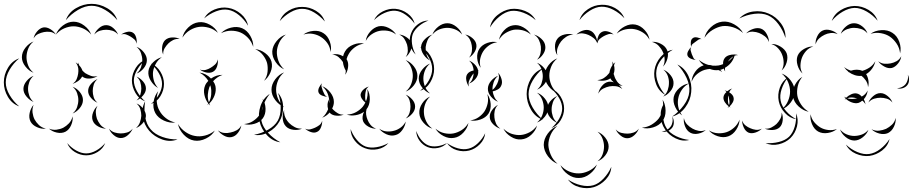

<svg xmlns="http://www.w3.org/2000/svg" viewBox="-115 -685 4778 1000"><path d="M228 -580Q242 -620 281 -642.5Q320 -665 362 -665Q404 -665 443 -642.5Q482 -620 496 -580Q469 -612 432.5 -633.5Q396 -655 362 -655Q328 -655 291.5 -633.5Q255 -612 228 -580ZM176 -505Q186 -532 212.5 -552Q239 -572 268 -572Q297 -572 323.5 -552Q350 -532 360 -505Q341 -527 316 -537.5Q291 -548 268 -548Q245 -548 220 -537.5Q195 -527 176 -505ZM376 -505Q383 -523 400.5 -538.5Q418 -554 438 -554Q458 -554 475.5 -538.5Q493 -523 500 -505Q487 -520 470.5 -525Q454 -530 438 -530Q422 -530 405.5 -525Q389 -520 376 -505ZM60 -485Q63 -503 77.5 -520.5Q92 -538 110 -542Q128 -545 147.5 -533Q167 -521 176 -505Q162 -517 145.5 -519Q129 -521 114 -518Q99 -515 84 -508Q69 -501 60 -485ZM516 -505Q527 -514 545.5 -518.5Q564 -523 577 -515Q589 -508 594 -490Q599 -472 596 -457Q594 -472 584 -480.5Q574 -489 564 -495Q554 -501 542 -505.5Q530 -510 516 -505ZM60 -306Q36 -315 17.5 -338.5Q-1 -362 -1 -387Q-1 -413 17.5 -436.5Q36 -460 60 -469Q40 -453 31.5 -430.5Q23 -408 23 -387Q23 -367 31.5 -344.5Q40 -322 60 -306ZM596 -441Q617 -434 633.5 -413.5Q650 -393 650 -372Q650 -350 633.5 -329.5Q617 -309 596 -302Q613 -316 619.5 -335Q626 -354 626 -372Q626 -389 619.5 -408Q613 -427 596 -441ZM-15 -131Q-52 -144 -73.5 -180Q-95 -216 -95 -256Q-95 -296 -73.5 -332Q-52 -368 -15 -381Q-45 -356 -65 -322Q-85 -288 -85 -256Q-85 -224 -65 -190Q-45 -156 -15 -131ZM279 -360Q286 -356 293 -350Q293 -355 295 -360Q295 -352 297 -345Q309 -333 314 -318Q320 -311 329 -304Q342 -296 358 -290Q374 -284 393 -289Q377 -278 354 -276Q331 -274 315 -285L313 -287Q306 -273 291.5 -262.5Q277 -252 263 -249Q278 -258 284 -272.5Q290 -287 292 -301Q294 -315 293 -326Q293 -329 292 -332Q289 -348 279 -360ZM671 -354Q702 -342 720.5 -311.5Q739 -281 739 -248Q739 -215 720.5 -184.5Q702 -154 671 -143Q696 -164 712.5 -192.5Q729 -221 729 -248Q729 -275 712.5 -303.5Q696 -332 671 -354ZM60 -154Q40 -162 23.5 -181.5Q7 -201 7 -222Q7 -243 23.5 -263Q40 -283 60 -290Q44 -276 37.5 -257.5Q31 -239 31 -222Q31 -205 37.5 -186.5Q44 -168 60 -154ZM596 -286Q614 -279 629.5 -261.5Q645 -244 645 -224Q645 -205 629.5 -187Q614 -169 596 -162Q611 -175 616 -192Q621 -209 621 -224Q621 -240 616 -256.5Q611 -273 596 -286ZM393 -150Q375 -157 359.5 -174.5Q344 -192 344 -211Q344 -231 359.5 -248.5Q375 -266 393 -273Q378 -260 373 -243.5Q368 -227 368 -211Q368 -196 373 -179Q378 -162 393 -150ZM263 -233Q284 -226 300.5 -206Q317 -186 317 -164Q317 -142 300.5 -122Q284 -102 263 -94Q280 -108 286.5 -127Q293 -146 293 -164Q293 -181 286.5 -200Q280 -219 263 -233ZM596 -146Q615 -139 630 -120Q645 -101 645 -81Q644 -61 628 -43Q612 -25 593 -18Q608 -31 614 -48.5Q620 -66 621 -82Q621 -98 616 -115.5Q611 -133 596 -146ZM124 -15Q102 -12 78 -22.5Q54 -33 44 -52Q34 -72 39.5 -97Q45 -122 60 -139Q52 -118 54.5 -98.5Q57 -79 65 -63Q73 -48 87.5 -34Q102 -20 124 -15ZM437 -15Q417 -15 396 -26.5Q375 -38 368 -57Q361 -76 369.5 -98.5Q378 -121 393 -134Q383 -117 384 -99Q385 -81 390 -66Q396 -51 407 -36.5Q418 -22 437 -15ZM263 -79Q266 -57 255.5 -33Q245 -9 226 1Q206 11 181 5.5Q156 0 140 -15Q160 -7 179.5 -9.5Q199 -12 215 -20Q230 -28 244 -42.5Q258 -57 263 -79ZM576 -15Q569 3 551.5 18.5Q534 34 514 34Q495 34 477 18.5Q459 3 453 -15Q465 0 482 5Q499 10 514 10Q530 10 547 5Q564 0 576 -15ZM433 60Q422 89 393.5 106.5Q365 124 334 124Q303 124 274.5 106.5Q246 89 235 60Q255 84 282 99Q309 114 334 114Q359 114 386 99Q413 84 433 60Z M948 -589Q966 -621 1002 -635.5Q1038 -650 1074 -644Q1110 -638 1140 -612.5Q1170 -587 1177 -551Q1158 -583 1130 -606Q1102 -629 1073 -634Q1044 -639 1010 -626Q976 -613 948 -589ZM835 -489Q841 -518 865 -541.5Q889 -565 919 -569Q948 -573 977.5 -556.5Q1007 -540 1020 -514Q998 -534 971.5 -541Q945 -548 922 -545Q898 -542 874.5 -528Q851 -514 835 -489ZM1036 -512Q1056 -533 1088 -541Q1120 -549 1146 -538Q1172 -527 1188.5 -498.5Q1205 -470 1204 -441Q1195 -469 1176.5 -488Q1158 -507 1137 -516Q1115 -525 1088.5 -525Q1062 -525 1036 -512ZM735 -401Q727 -418 729.5 -440.5Q732 -463 745 -476Q759 -489 781.5 -490Q804 -491 821 -482Q802 -484 787 -476.5Q772 -469 762 -459Q751 -448 742.5 -434Q734 -420 735 -401ZM1214 -429Q1241 -427 1266 -408.5Q1291 -390 1299 -364Q1306 -338 1294 -309Q1282 -280 1260 -264Q1276 -286 1278.5 -311Q1281 -336 1276 -357Q1270 -378 1254.5 -398Q1239 -418 1214 -429ZM708 -227Q686 -239 670.5 -264Q655 -289 658 -314Q661 -339 682 -360Q703 -381 728 -387Q707 -373 696 -352Q685 -331 682 -311Q680 -291 685.5 -268.5Q691 -246 708 -227ZM1019 -376Q1022 -359 1015.5 -339Q1009 -319 994 -311Q979 -303 959 -307.5Q939 -312 926 -323Q942 -317 956.5 -321Q971 -325 982 -332Q994 -339 1005 -349Q1016 -359 1019 -376ZM641 -157Q609 -169 590.5 -201Q572 -233 572 -267Q573 -301 592.5 -332Q612 -363 644 -374Q618 -353 600.5 -323.5Q583 -294 582 -267Q582 -239 598.5 -209.5Q615 -180 641 -157ZM980 -135Q976 -139 972 -144Q968 -140 964 -137Q967 -142 970 -146Q955 -165 949.5 -191Q944 -217 953 -239Q958 -252 970 -264Q962 -277 950.5 -288Q939 -299 924 -307Q958 -303 984 -276Q1013 -296 1044 -295Q1029 -290 1017 -281.5Q1005 -273 995 -262Q1004 -250 1007 -237Q1012 -213 1002.5 -188Q993 -163 975 -146Q977 -141 980 -135ZM975 -230Q969 -213 967.5 -192.5Q966 -172 973 -152Q983 -171 985 -192Q987 -213 983 -231Q982 -236 980 -241Q978 -235 975 -230ZM798 -47Q769 -43 738.5 -57Q708 -71 694 -96Q680 -122 685 -155Q690 -188 709 -210Q699 -183 701.5 -155.5Q704 -128 716 -108Q727 -87 748.5 -70Q770 -53 798 -47ZM1333 -201Q1359 -171 1359.5 -128.5Q1360 -86 1340 -52Q1321 -18 1284 3Q1247 24 1208 17Q1247 10 1281.5 -9.5Q1316 -29 1332 -57Q1347 -84 1347 -124Q1347 -164 1333 -201ZM1253 -171Q1267 -149 1268 -119.5Q1269 -90 1254 -69Q1238 -48 1209.5 -40Q1181 -32 1156 -39Q1182 -41 1202 -54Q1222 -67 1234 -83Q1247 -100 1253 -123Q1259 -146 1253 -171ZM810 41Q771 56 730 41.5Q689 27 662 -4Q635 -35 628 -78.5Q621 -122 641 -157Q634 -117 641 -76.5Q648 -36 670 -11Q691 14 730 28Q769 42 810 41ZM1004 -5Q989 21 957.5 36.5Q926 52 896 47Q866 42 842 16.5Q818 -9 812 -39Q828 -13 852 3Q876 19 900 23Q924 28 952.5 21Q981 14 1004 -5ZM1142 -32Q1139 -13 1125 6Q1111 25 1091 29Q1072 33 1051.5 21.5Q1031 10 1020 -6Q1036 6 1053.5 7.5Q1071 9 1086 5Q1102 2 1117.5 -6.5Q1133 -15 1142 -32Z M1342 -575Q1355 -610 1389 -630Q1423 -650 1460 -649Q1497 -649 1531 -628.5Q1565 -608 1577 -573Q1553 -601 1521.5 -620Q1490 -639 1460 -639Q1431 -640 1398.5 -621.5Q1366 -603 1342 -575ZM1833 -580Q1847 -610 1879.5 -626Q1912 -642 1945 -639Q1979 -636 2008 -614.5Q2037 -593 2045 -561Q2026 -588 1998.5 -607.5Q1971 -627 1944 -629Q1918 -631 1887.5 -617.5Q1857 -604 1833 -580ZM1790 -472Q1793 -497 1812.5 -519.5Q1832 -542 1857 -548Q1882 -553 1908.5 -540Q1935 -527 1948 -505Q1928 -521 1904.5 -524.5Q1881 -528 1861 -524Q1841 -520 1821.5 -507Q1802 -494 1790 -472ZM1465 -505Q1486 -521 1517 -524Q1548 -527 1570 -512Q1592 -498 1602.5 -469Q1613 -440 1607 -414Q1604 -441 1589.5 -461Q1575 -481 1557 -492Q1539 -504 1515 -508.5Q1491 -513 1465 -505ZM1365 -324Q1339 -335 1320.5 -362Q1302 -389 1303 -418Q1305 -446 1326 -471.5Q1347 -497 1374 -505Q1351 -488 1339.5 -463.5Q1328 -439 1327 -417Q1326 -394 1335 -368.5Q1344 -343 1365 -324ZM1964 -505Q1983 -504 2002.5 -491Q2022 -478 2028 -460Q2033 -442 2023 -420.5Q2013 -399 1998 -388Q2009 -404 2009 -421.5Q2009 -439 2005 -453Q2000 -468 1991 -482.5Q1982 -497 1964 -505ZM1691 -310Q1688 -302 1683 -296Q1686 -307 1686 -317Q1674 -337 1671 -362Q1671 -362 1671 -362Q1662 -376 1648.5 -387.5Q1635 -399 1615 -401Q1645 -408 1672 -392Q1675 -406 1682 -417Q1696 -441 1725.5 -452.5Q1755 -464 1781 -458Q1754 -454 1733.5 -439Q1713 -424 1702 -405Q1694 -392 1690 -377L1691 -375Q1699 -362 1698.5 -344Q1698 -326 1691 -310ZM2073 -440Q2107 -428 2126.5 -395Q2146 -362 2146 -326Q2146 -290 2126.5 -257Q2107 -224 2073 -212Q2101 -235 2118.5 -266Q2136 -297 2136 -326Q2136 -355 2118.5 -386Q2101 -417 2073 -440ZM1998 -372Q2022 -363 2040.5 -339.5Q2059 -316 2059 -290Q2059 -264 2040.5 -240.5Q2022 -217 1998 -208Q2018 -225 2026.5 -247Q2035 -269 2035 -290Q2035 -311 2026.5 -333Q2018 -355 1998 -372ZM1365 -128Q1338 -138 1318.5 -164Q1299 -190 1299 -218Q1299 -246 1318.5 -272Q1338 -298 1365 -308Q1343 -290 1333 -265.5Q1323 -241 1323 -218Q1323 -195 1333 -170.5Q1343 -146 1365 -128ZM1590 -181Q1578 -181 1563 -187Q1548 -193 1544 -204Q1540 -215 1547 -229.5Q1554 -244 1563 -252Q1557 -242 1560 -232Q1563 -222 1566 -213Q1570 -204 1574.5 -194.5Q1579 -185 1590 -181ZM1563 -236Q1587 -227 1605.5 -203.5Q1624 -180 1624 -154Q1624 -137 1615 -120Q1618 -117 1621 -113Q1631 -103 1644.5 -95Q1658 -87 1675 -88Q1659 -81 1637.5 -82.5Q1616 -84 1604 -96L1602 -99Q1585 -80 1563 -72Q1574 -81 1581.5 -92.5Q1589 -104 1594 -116Q1586 -143 1598 -168Q1597 -157 1600 -148Q1600 -151 1600 -154Q1600 -175 1591.5 -197Q1583 -219 1563 -236ZM1844 -15Q1825 -14 1804.5 -25Q1784 -36 1776 -54Q1772 -65 1773.5 -78Q1775 -91 1781 -103Q1762 -89 1737 -85Q1712 -81 1691 -88Q1718 -89 1739.5 -101Q1761 -113 1775 -130Q1782 -139 1788 -151Q1778 -158 1770.5 -169.5Q1763 -181 1763 -192Q1765 -207 1778.5 -219Q1792 -231 1806 -234Q1794 -226 1791 -214Q1788 -202 1787 -190Q1787 -182 1787 -173.5Q1787 -165 1791 -157Q1797 -171 1799 -187.5Q1801 -204 1798 -221Q1812 -198 1811 -167Q1810 -136 1794 -116Q1790 -102 1792 -88Q1794 -74 1799 -62Q1804 -48 1815 -34.5Q1826 -21 1844 -15ZM1345 56Q1305 51 1275.5 19Q1246 -13 1237 -52Q1228 -92 1242 -133Q1256 -174 1290 -196Q1265 -164 1252.5 -125Q1240 -86 1247 -54Q1254 -23 1281.5 7Q1309 37 1345 56ZM1998 -192Q2016 -185 2031.5 -167.5Q2047 -150 2047 -130Q2047 -110 2031.5 -92.5Q2016 -75 1998 -68Q2013 -81 2018 -97.5Q2023 -114 2023 -130Q2023 -146 2018 -162.5Q2013 -179 1998 -192ZM1458 -15Q1439 -6 1413.5 -9Q1388 -12 1374 -27Q1359 -43 1357.5 -68Q1356 -93 1365 -112Q1363 -91 1371 -73.5Q1379 -56 1391 -44Q1403 -32 1420 -23Q1437 -14 1458 -15ZM1563 -56Q1564 -41 1557 -22.5Q1550 -4 1536 2Q1522 9 1503.5 2.5Q1485 -4 1474 -15Q1488 -8 1501.5 -11.5Q1515 -15 1526 -20Q1537 -25 1548 -33Q1559 -41 1563 -56ZM1998 -52Q1996 -30 1980.5 -8Q1965 14 1943 19Q1921 25 1897 14Q1873 3 1860 -15Q1878 -2 1899 -0.5Q1920 1 1937 -4Q1954 -8 1971 -20Q1988 -32 1998 -52ZM1908 60Q1887 85 1852 92Q1817 99 1786 87Q1755 76 1733 48Q1711 20 1711 -13Q1722 18 1743.5 43.5Q1765 69 1789 78Q1814 87 1846.5 81.5Q1879 76 1908 60Z M2437 -542Q2444 -580 2475.5 -606Q2507 -632 2544 -638Q2582 -643 2619.5 -628Q2657 -613 2675 -580Q2647 -605 2611.5 -618.5Q2576 -632 2546 -628Q2516 -623 2486.5 -599Q2457 -575 2437 -542ZM2050 -401Q2028 -421 2021.5 -452.5Q2015 -484 2026 -511Q2036 -539 2061.5 -558.5Q2087 -578 2117 -578Q2089 -568 2066.5 -549Q2044 -530 2035 -508Q2027 -486 2031 -456.5Q2035 -427 2050 -401ZM2137 -505Q2145 -528 2167.5 -546Q2190 -564 2215 -564Q2239 -564 2261.5 -546Q2284 -528 2292 -505Q2276 -524 2255 -532Q2234 -540 2215 -540Q2195 -540 2174 -532Q2153 -524 2137 -505ZM2484 -478Q2489 -504 2510 -526.5Q2531 -549 2557 -553Q2583 -558 2610 -543Q2637 -528 2650 -505Q2630 -522 2606 -527.5Q2582 -533 2561 -530Q2540 -526 2519 -513.5Q2498 -501 2484 -478ZM2125 -370Q2106 -379 2091.5 -400Q2077 -421 2078 -442Q2080 -463 2098 -481Q2116 -499 2137 -505Q2119 -493 2111.5 -475Q2104 -457 2102 -440Q2101 -423 2105.5 -404Q2110 -385 2125 -370ZM2666 -505Q2686 -500 2704.5 -483Q2723 -466 2725 -445Q2728 -425 2714.5 -404Q2701 -383 2682 -374Q2696 -389 2700 -407.5Q2704 -426 2702 -443Q2700 -459 2692 -476.5Q2684 -494 2666 -505ZM2308 -505Q2327 -502 2345 -487Q2363 -472 2366 -453Q2369 -434 2357 -414.5Q2345 -395 2328 -385Q2340 -400 2342.5 -417Q2345 -434 2342 -449Q2340 -464 2332 -479.5Q2324 -495 2308 -505ZM2389 -332Q2373 -352 2370.5 -381Q2368 -410 2382 -431Q2396 -452 2423.5 -461.5Q2451 -471 2475 -465Q2451 -462 2432 -448.5Q2413 -435 2402 -418Q2391 -401 2386 -378.5Q2381 -356 2389 -332ZM2328 -234Q2318 -246 2314 -265.5Q2310 -285 2318 -298Q2323 -306 2332 -311Q2341 -316 2352 -318Q2351 -332 2345.5 -345.5Q2340 -359 2328 -369Q2343 -364 2357 -350Q2371 -336 2375 -319Q2377 -319 2380 -318L2375 -317Q2376 -314 2376 -310Q2376 -291 2361 -273.5Q2346 -256 2328 -250Q2341 -261 2346 -275Q2351 -289 2352 -303Q2348 -299 2345 -294.5Q2342 -290 2339 -285Q2332 -275 2327.5 -262Q2323 -249 2328 -234ZM2682 -358Q2703 -350 2719.5 -330Q2736 -310 2736 -288Q2736 -266 2719.5 -246Q2703 -226 2682 -218Q2699 -232 2705.5 -251Q2712 -270 2712 -288Q2712 -305 2705.5 -324Q2699 -343 2682 -358ZM2125 -198Q2102 -207 2084 -229Q2066 -251 2066 -276Q2066 -300 2084 -322.5Q2102 -345 2125 -354Q2106 -338 2098 -317Q2090 -296 2090 -276Q2090 -256 2098 -235Q2106 -214 2125 -198ZM2479 -155Q2459 -162 2442.5 -181.5Q2426 -201 2426 -222Q2426 -244 2442.5 -263.5Q2459 -283 2479 -290Q2463 -276 2456.5 -257.5Q2450 -239 2450 -222Q2450 -220 2450 -217Q2459 -224 2464.5 -232Q2470 -240 2474 -248Q2480 -260 2483 -275Q2486 -290 2479 -306Q2491 -294 2497 -273.5Q2503 -253 2495 -238Q2490 -226 2477.5 -219Q2465 -212 2451 -209Q2453 -195 2459.5 -180.5Q2466 -166 2479 -155ZM2757 -222Q2787 -211 2805 -181.5Q2823 -152 2823 -120Q2823 -88 2805 -58.5Q2787 -29 2757 -18Q2781 -38 2797 -66Q2813 -94 2813 -120Q2813 -146 2797.5 -173.5Q2782 -201 2757 -222ZM2682 -202Q2705 -194 2723 -171.5Q2741 -149 2741 -125Q2741 -100 2723 -77.5Q2705 -55 2682 -47Q2701 -63 2709 -84Q2717 -105 2717 -125Q2717 -144 2709 -165.5Q2701 -187 2682 -202ZM2423 -195Q2438 -174 2440.5 -144.5Q2443 -115 2429 -93Q2415 -72 2387 -62.5Q2359 -53 2334 -58Q2359 -61 2378.5 -75Q2398 -89 2409 -106Q2420 -124 2425 -147Q2430 -170 2423 -195ZM2137 -15Q2112 -22 2091.5 -45Q2071 -68 2069 -94Q2067 -121 2084 -146.5Q2101 -172 2125 -182Q2106 -164 2098.5 -140.5Q2091 -117 2093 -96Q2094 -75 2105 -52.5Q2116 -30 2137 -15ZM2491 -15Q2472 -20 2455 -36.5Q2438 -53 2436 -72Q2434 -92 2447.5 -111Q2461 -130 2479 -139Q2465 -125 2461.5 -107.5Q2458 -90 2460 -74Q2461 -59 2468 -42.5Q2475 -26 2491 -15ZM2325 -45Q2320 -18 2298.5 5.5Q2277 29 2250 33Q2223 38 2195 23.5Q2167 9 2153 -15Q2174 3 2199 8.5Q2224 14 2246 10Q2268 6 2289.5 -7.5Q2311 -21 2325 -45ZM2682 -31Q2675 -4 2651.5 17.5Q2628 39 2600 41Q2573 44 2546 27Q2519 10 2507 -15Q2527 5 2551.5 12.5Q2576 20 2598 18Q2620 16 2643 4Q2666 -8 2682 -31ZM2213 60Q2195 80 2166 85.5Q2137 91 2112 81Q2087 71 2070 47.5Q2053 24 2053 -3Q2062 23 2079 43.5Q2096 64 2116 72Q2136 80 2162.5 76.5Q2189 73 2213 60ZM2412 9Q2409 41 2384.5 66Q2360 91 2329 99Q2297 107 2264 97Q2231 87 2213 60Q2239 79 2270 87.5Q2301 96 2326 89Q2351 83 2374.5 60.5Q2398 38 2412 9Z M2903 -580Q2914 -615 2947 -637Q2980 -659 3017 -660Q3054 -662 3088.5 -643Q3123 -624 3137 -590Q3112 -617 3079.5 -634Q3047 -651 3017 -650Q2988 -649 2956.5 -629Q2925 -609 2903 -580ZM3097 -510Q3111 -533 3139 -547.5Q3167 -562 3194 -557Q3221 -552 3242.5 -528.5Q3264 -505 3268 -478Q3255 -502 3233.5 -515.5Q3212 -529 3190 -533Q3168 -537 3143 -532Q3118 -527 3097 -510ZM2887 -505Q2900 -519 2921.5 -526Q2943 -533 2960 -525Q2974 -519 2983.5 -503Q2993 -487 2995 -471Q2996 -485 3002 -498.5Q3008 -512 3019 -518Q3032 -526 3051 -521Q3070 -516 3081 -505Q3067 -511 3054 -507Q3041 -503 3030 -497Q3019 -491 3009 -482.5Q2999 -474 2996 -459Q2990 -476 2977 -486.5Q2964 -497 2950 -503Q2937 -509 2920.5 -511Q2904 -513 2887 -505ZM2788 -397Q2776 -415 2775.5 -440.5Q2775 -466 2788 -483Q2801 -500 2826 -505.5Q2851 -511 2871 -505Q2850 -504 2833.5 -493Q2817 -482 2807 -469Q2796 -455 2789.5 -436.5Q2783 -418 2788 -397ZM3280 -467Q3303 -469 3326.5 -457Q3350 -445 3359 -425Q3368 -405 3361 -379.5Q3354 -354 3338 -338Q3348 -358 3346.5 -378.5Q3345 -399 3337 -415Q3330 -431 3316 -446Q3302 -461 3280 -467ZM2788 -201Q2761 -211 2741.5 -237Q2722 -263 2722 -291Q2722 -319 2741.5 -345Q2761 -371 2788 -381Q2766 -363 2756 -338.5Q2746 -314 2746 -291Q2746 -268 2756 -243.5Q2766 -219 2788 -201ZM3001 -197Q3004 -217 3019 -236Q3034 -255 3054 -259Q3067 -261 3082 -256Q3070 -265 3064 -277Q3050 -267 3030.5 -265Q3011 -263 2996 -268Q3015 -269 3030 -278.5Q3045 -288 3055 -301Q3057 -304 3059 -306Q3062 -327 3075 -346Q3076 -355 3074 -365Q3078 -359 3080 -352Q3085 -357 3090 -361Q3085 -353 3083 -345Q3089 -321 3081 -300Q3082 -296 3084 -292Q3088 -276 3098.5 -261Q3109 -246 3128 -238Q3118 -238 3108 -242Q3120 -232 3126 -221Q3111 -234 3092.5 -236Q3074 -238 3059 -235Q3043 -232 3026.5 -223.5Q3010 -215 3001 -197ZM3413 -349Q3451 -331 3470.5 -289.5Q3490 -248 3485 -205Q3481 -162 3454 -125.5Q3427 -89 3386 -78Q3421 -102 3446.5 -137Q3472 -172 3475 -206Q3479 -240 3461 -279Q3443 -318 3413 -349ZM2713 -61Q2673 -75 2650.5 -114Q2628 -153 2628 -195Q2628 -237 2650.5 -276Q2673 -315 2713 -329Q2681 -302 2659.5 -265.5Q2638 -229 2638 -195Q2638 -161 2659.5 -124.5Q2681 -88 2713 -61ZM3340 -322Q3361 -314 3377.5 -293.5Q3394 -273 3393 -251Q3393 -229 3376 -209Q3359 -189 3339 -182Q3356 -196 3362.5 -215Q3369 -234 3369 -252Q3370 -269 3363.5 -288.5Q3357 -308 3340 -322ZM2788 -45Q2767 -53 2750.5 -73Q2734 -93 2734 -115Q2734 -137 2750.5 -157Q2767 -177 2788 -185Q2771 -171 2764.5 -152Q2758 -133 2758 -115Q2758 -97 2764.5 -78Q2771 -59 2788 -45ZM3336 -166Q3351 -142 3351.5 -109Q3352 -76 3335 -54Q3318 -31 3286.5 -21.5Q3255 -12 3228 -20Q3256 -22 3279 -36Q3302 -50 3316 -68Q3329 -86 3335.5 -112Q3342 -138 3336 -166ZM3386 -78Q3394 -66 3394.5 -49Q3395 -32 3386 -20Q3377 -8 3361.5 -2Q3346 4 3331 0Q3346 -1 3358.5 -8.5Q3371 -16 3378 -26Q3385 -35 3387.5 -49.5Q3390 -64 3386 -78ZM2789 168Q2760 157 2739 129Q2718 101 2717 70Q2717 39 2738 10.5Q2759 -18 2788 -29Q2764 -9 2752.5 18Q2741 45 2741 70Q2742 94 2753.5 121Q2765 148 2789 168ZM3212 -15Q3206 3 3189.5 18.5Q3173 34 3154 35Q3135 36 3117 21Q3099 6 3092 -11Q3104 3 3121 7Q3138 11 3153 11Q3168 11 3184.5 5.5Q3201 0 3212 -15ZM2997 1Q3020 10 3037.5 32Q3055 54 3055 78Q3055 102 3037.5 124.5Q3020 147 2997 155Q3016 140 3023.5 119Q3031 98 3031 78Q3031 59 3023.5 38Q3016 17 2997 1ZM2994 172Q2984 200 2957 221Q2930 242 2900 242Q2870 243 2842.5 223Q2815 203 2804 175Q2824 198 2850 208.5Q2876 219 2900 218Q2923 218 2949 206.5Q2975 195 2994 172ZM3069 184Q3067 221 3040 250Q3013 279 2977 290Q2942 300 2903.5 290Q2865 280 2843 250Q2874 271 2910 279.5Q2946 288 2975 280Q3003 272 3028.5 245Q3054 218 3069 184Z M3736 -589Q3764 -619 3807.5 -625Q3851 -631 3889 -614Q3927 -598 3952.5 -563Q3978 -528 3976 -487Q3964 -526 3939.5 -559Q3915 -592 3885 -605Q3855 -618 3814 -613Q3773 -608 3736 -589ZM3554 -488Q3561 -519 3587.5 -543.5Q3614 -568 3646 -572Q3677 -576 3708.5 -558.5Q3740 -541 3755 -513Q3732 -534 3703 -543Q3674 -552 3648 -549Q3623 -545 3597 -529.5Q3571 -514 3554 -488ZM3771 -511Q3784 -526 3806.5 -534Q3829 -542 3848 -536Q3867 -529 3878.5 -507.5Q3890 -486 3890 -466Q3883 -485 3868.5 -496Q3854 -507 3839 -513Q3824 -519 3806 -520Q3788 -521 3771 -511ZM3485 -440Q3482 -450 3483 -465Q3484 -480 3493 -486Q3501 -493 3516 -490Q3531 -487 3539 -481Q3529 -483 3521.5 -477.5Q3514 -472 3507 -467Q3500 -462 3493 -456.5Q3486 -451 3485 -440ZM3902 -456Q3925 -457 3949 -443Q3973 -429 3982 -408Q3990 -386 3982 -359.5Q3974 -333 3956 -318Q3967 -338 3966.5 -359.5Q3966 -381 3959 -399Q3953 -416 3938.5 -432.5Q3924 -449 3902 -456ZM3509 -373Q3498 -373 3484 -379Q3470 -385 3466 -395Q3462 -406 3469.5 -419.5Q3477 -433 3485 -440Q3480 -430 3482.5 -421Q3485 -412 3488 -403Q3492 -395 3495.5 -386Q3499 -377 3509 -373ZM3350 -191Q3317 -209 3302.5 -246.5Q3288 -284 3294 -321Q3300 -358 3326 -388.5Q3352 -419 3389 -426Q3356 -407 3332 -378Q3308 -349 3304 -319Q3299 -289 3312 -254Q3325 -219 3350 -191ZM3487 -259Q3488 -286 3505.5 -311Q3523 -336 3548 -344L3550 -345Q3534 -357 3525 -373Q3547 -355 3574 -347Q3585 -347 3597 -343Q3612 -342 3627 -344Q3639 -346 3651 -351Q3650 -370 3660 -383Q3668 -393 3682.5 -397.5Q3697 -402 3712 -401Q3713 -403 3713 -404V-401Q3721 -401 3729 -398Q3719 -398 3711 -395Q3699 -354 3661 -332Q3660 -322 3662 -313Q3657 -319 3655 -328Q3645 -323 3636 -321Q3642 -316 3646 -310Q3637 -316 3627 -320Q3605 -317 3582 -326Q3568 -325 3555 -321Q3535 -315 3516 -299.5Q3497 -284 3487 -259ZM3679 -368Q3677 -366 3676 -364Q3693 -376 3705 -392Q3697 -387 3690.5 -381Q3684 -375 3679 -368ZM3956 -302Q3984 -292 4004 -265Q4024 -238 4024 -208Q4024 -179 4004 -152Q3984 -125 3956 -115Q3979 -134 3989.5 -159.5Q4000 -185 4000 -208Q4000 -232 3989.5 -257.5Q3979 -283 3956 -302ZM3438 -84Q3416 -98 3402.5 -126Q3389 -154 3394 -180Q3400 -206 3423.5 -226.5Q3447 -247 3473 -250Q3450 -238 3436 -217Q3422 -196 3418 -175Q3413 -154 3417.5 -129.5Q3422 -105 3438 -84ZM3690 -125Q3686 -127 3683 -129Q3679 -126 3674 -123Q3678 -127 3680 -132Q3668 -140 3660 -153Q3652 -166 3653 -178Q3654 -193 3669 -206Q3665 -211 3659 -214Q3666 -213 3673 -210Q3685 -220 3699 -224Q3688 -217 3683 -204Q3692 -199 3698.5 -191.5Q3705 -184 3706 -175Q3708 -164 3701.5 -152Q3695 -140 3685 -131Q3687 -128 3690 -125ZM3677 -176Q3676 -167 3676.5 -156.5Q3677 -146 3682 -137Q3685 -145 3684.5 -154Q3684 -163 3682 -171Q3682 -175 3681 -179.5Q3680 -184 3678 -188Q3678 -183 3677 -176ZM3475 44Q3440 53 3404.5 36Q3369 19 3349 -11Q3328 -41 3326 -80Q3324 -119 3346 -149Q3336 -114 3338.5 -77.5Q3341 -41 3357 -17Q3373 8 3406 24Q3439 40 3475 44ZM3956 -99Q3964 -81 3961.5 -58Q3959 -35 3946 -22Q3932 -9 3909 -8Q3886 -7 3868 -15Q3887 -13 3902.5 -21Q3918 -29 3929 -39Q3940 -50 3948.5 -65Q3957 -80 3956 -99ZM4031 -95Q4045 -63 4036 -27Q4027 9 4002 34Q3977 58 3940.5 66.5Q3904 75 3872 60Q3907 63 3941 54.5Q3975 46 3995 27Q4015 7 4024.5 -26.5Q4034 -60 4031 -95ZM3561 -8Q3546 6 3522 11Q3498 16 3480 6Q3462 -4 3453 -27Q3444 -50 3447 -70Q3451 -50 3464 -36.5Q3477 -23 3492 -15Q3506 -7 3524 -3.5Q3542 0 3561 -8ZM3737 -62Q3736 -35 3719.5 -9.5Q3703 16 3678 25Q3653 34 3623.5 24.5Q3594 15 3577 -6Q3600 8 3625 9Q3650 10 3670 3Q3690 -4 3708.5 -20.5Q3727 -37 3737 -62ZM3853 -15Q3841 -2 3820.5 5Q3800 12 3784 6Q3768 -1 3759 -20.5Q3750 -40 3750 -57Q3756 -41 3768 -31.5Q3780 -22 3793 -17Q3806 -11 3821.5 -9Q3837 -7 3853 -15Z M4217 -576Q4230 -612 4264 -632.5Q4298 -653 4336 -654Q4374 -654 4408.5 -633.5Q4443 -613 4456 -577Q4432 -606 4399 -625Q4366 -644 4336 -644Q4306 -643 4273.5 -624Q4241 -605 4217 -576ZM4264 -509Q4271 -530 4291 -547Q4311 -564 4333 -564Q4355 -564 4375.5 -548Q4396 -532 4403 -511Q4389 -528 4370 -534Q4351 -540 4333 -540Q4316 -540 4297 -533Q4278 -526 4264 -509ZM4133 -454Q4131 -474 4141.5 -496Q4152 -518 4170 -526Q4188 -534 4211 -527.5Q4234 -521 4248 -507Q4230 -515 4212 -513Q4194 -511 4180 -504Q4165 -497 4151.5 -485Q4138 -473 4133 -454ZM4419 -509Q4442 -526 4475.5 -528Q4509 -530 4533 -514Q4558 -498 4569 -466.5Q4580 -435 4573 -407Q4570 -436 4554.5 -458.5Q4539 -481 4520 -494Q4501 -507 4474 -512Q4447 -517 4419 -509ZM4065 -302Q4047 -318 4039 -345Q4031 -372 4039 -394Q4048 -416 4072.5 -430Q4097 -444 4121 -443Q4098 -436 4083.5 -419.5Q4069 -403 4062 -385Q4055 -367 4054 -345Q4053 -323 4065 -302ZM4579 -392Q4577 -373 4562.5 -354.5Q4548 -336 4530 -331Q4511 -327 4490.5 -338.5Q4470 -350 4459 -366Q4475 -354 4492 -353Q4509 -352 4524 -355Q4540 -358 4555 -366.5Q4570 -375 4579 -392ZM4301 -309 4304 -311Q4290 -322 4281 -336Q4297 -323 4317 -317Q4332 -322 4347.5 -322Q4363 -322 4376 -316Q4395 -321 4413.5 -333Q4432 -345 4444 -366Q4440 -346 4427 -327.5Q4414 -309 4396 -299Q4405 -285 4408 -266Q4411 -247 4406 -231Q4405 -251 4394 -266.5Q4383 -282 4372 -290Q4355 -288 4337.5 -293.5Q4320 -299 4305 -310ZM4613 -296Q4620 -284 4619.5 -268Q4619 -252 4610 -241Q4601 -230 4585.5 -225.5Q4570 -221 4557 -226Q4571 -226 4583 -232Q4595 -238 4602 -247Q4609 -256 4612.5 -269Q4616 -282 4613 -296ZM4097 -103Q4069 -108 4044.5 -130.5Q4020 -153 4015 -182Q4009 -211 4024 -240.5Q4039 -270 4064 -285Q4046 -263 4040 -236Q4034 -209 4038 -186Q4042 -164 4057 -141Q4072 -118 4097 -103ZM4033 -64Q3999 -69 3973.5 -96.5Q3948 -124 3941 -158Q3934 -193 3946.5 -228Q3959 -263 3989 -282Q3967 -254 3956 -221Q3945 -188 3951 -160Q3956 -133 3979 -106.5Q4002 -80 4033 -64ZM4284 -165Q4286 -169 4289 -172Q4285 -177 4281 -182Q4286 -178 4292 -176Q4303 -187 4318.5 -194Q4334 -201 4348 -198Q4362 -195 4373 -182Q4383 -187 4391 -195Q4399 -203 4404 -214Q4402 -189 4384 -168Q4391 -155 4393 -141Q4387 -153 4376 -161Q4366 -152 4356 -149Q4340 -145 4322 -151.5Q4304 -158 4291 -170Q4288 -168 4284 -165ZM4408 -151Q4415 -169 4433 -184.5Q4451 -200 4471 -200Q4490 -200 4508.5 -184.5Q4527 -169 4533 -151Q4521 -166 4504 -171Q4487 -176 4471 -176Q4455 -176 4438 -171Q4421 -166 4408 -151ZM4343 -174Q4333 -177 4321 -177.5Q4309 -178 4298 -173Q4311 -169 4324.5 -169.5Q4338 -170 4350 -173Q4347 -174 4343 -174ZM4244 -13Q4225 3 4196.5 7.5Q4168 12 4146 0Q4125 -12 4114 -39Q4103 -66 4107 -90Q4111 -66 4126 -48.5Q4141 -31 4158 -21Q4175 -11 4198 -8Q4221 -5 4244 -13ZM4550 -71Q4552 -49 4541 -25.5Q4530 -2 4510 8Q4490 17 4465 10.5Q4440 4 4424 -12Q4444 -2 4464 -4.5Q4484 -7 4500 -14Q4516 -22 4530.5 -35.5Q4545 -49 4550 -71ZM4408 -9Q4400 13 4378.5 30Q4357 47 4334 47Q4310 46 4289 28.5Q4268 11 4260 -11Q4275 7 4295 15Q4315 23 4334 23Q4353 23 4373 16Q4393 9 4408 -9ZM4518 39Q4510 75 4479.5 98.5Q4449 122 4413 127Q4378 131 4342.5 115.5Q4307 100 4291 68Q4317 93 4350.5 107Q4384 121 4412 117Q4441 113 4469.5 91.5Q4498 70 4518 39Z"/></svg>

Font: Rubik Puddles
Style: Regular
Weight: 400
Designer: Hubert and Fischer, NaN
Foundry: Hubert and Fischer, NaN
Version: Version 2.200